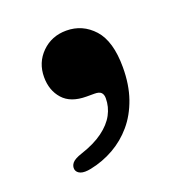

<svg xmlns="http://www.w3.org/2000/svg" viewBox="-74 -225 430 461"><g transform="rotate(-20 140.5 6.0)"><path d="M134 4.5Q93.5 4.5 73.8 -17.8Q54 -40 54 -74Q54 -111 79.2 -136Q104.5 -161 142 -161Q183.5 -161 211.8 -129.8Q240 -98.5 240 -32Q240 12.5 227.8 47.5Q215.5 82.5 194.2 107.5Q173 132.5 144.8 148.5Q116.5 164.5 84.5 171Q67.5 174.5 58 171Q48.5 167.5 46.5 159Q45 150 51.2 142.5Q57.5 135 76 129Q111 117.5 133 101.2Q155 85 165.5 65.5Q176 46 176 24Q176 14.5 171.2 9.5Q166.5 4.5 154 4.5Z"/></g></svg>

Font: Fraunces SemiBold
Style: Regular
Weight: 600
Version: Version 1.000;[b76b70a41]